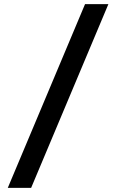

<svg xmlns="http://www.w3.org/2000/svg" viewBox="-20 -802 563 931"><path d="M130.9 109.1H17.7L392.3 -781.8H505.5Z"/></svg>

Font: Spartan MB
Style: Bold
Weight: 700
Designer: Matt Bailey, Mirko Velimirovic
Foundry: Matt Bailey
Version: Version 1.005